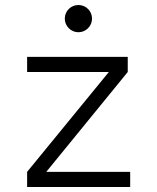

<svg xmlns="http://www.w3.org/2000/svg" viewBox="-20 -744 626 764"><path d="M87.9 0H498V-60.1H164.1L488.3 -457.5V-517.6H87.9V-457.5H413.1L87.9 -60.1ZM292 -615.7C321.8 -615.7 346.2 -640.1 346.2 -669.9C346.2 -700.2 321.8 -724.1 292 -724.1C262.2 -724.1 237.8 -700.2 237.8 -669.9C237.8 -640.1 262.2 -615.7 292 -615.7Z"/></svg>

Font: Cascadia Mono Light
Style: Regular
Weight: 300
Monospace: yes
Designer: Aaron Bell
Foundry: Saja Typeworks
Version: Version 2404.023